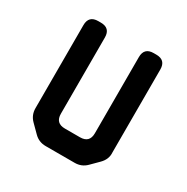

<svg xmlns="http://www.w3.org/2000/svg" viewBox="-121 -591 688 705"><g transform="rotate(30 223.0 -238.0)"><path d="M113 -11Q133 9 162 9H285Q314 9 334 -11L366 -43Q388 -65 386 -93V-445Q386 -485 346 -485H335Q295 -485 295 -445V-122Q295 -82 255 -82H191Q151 -82 151 -122V-445Q151 -485 111 -485H100Q60 -485 60 -445V-93Q60 -64 80 -44Z"/></g></svg>

Font: WD-XL Lubrifont TC
Style: Regular
Weight: 400
Designer: [WD-XL Lubrifont] Copyright 2020-2022 (c) NightFurySL2001, Skr-ZERO; [ZCOOL QingKe HuangYou] Copyright 2018-2022 (c) The
Version: Version 2.001;hotconv 1.1.1;makeotfexe 2.6.0